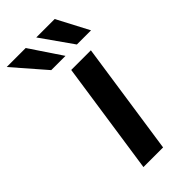

<svg xmlns="http://www.w3.org/2000/svg" viewBox="-310 -776 829 829"><g transform="rotate(-45 105.0 -361.5)"><path d="M32.5 0 108.5 -517H228.5L152.5 0ZM47 -577.5 -79.5 -723H36.5L134 -577.5ZM203.5 -577.5 101 -723H213.5L290 -577.5Z"/></g></svg>

Font: Public Sans Thin SemiBold
Style: Italic
Weight: 600
Italic angle: -8°
Version: Version 2.001